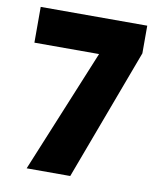

<svg xmlns="http://www.w3.org/2000/svg" viewBox="-76 -803 648 772"><g transform="rotate(10 248.0 -417.5)"><path d="M85 -93 292 -596H28V-742H463V-629L263 -93Z"/></g></svg>

Font: Noto Sans Telugu UI ExtraCondensed Black
Style: Regular
Weight: 900
Width: 2
Designer: Jelle Bosma - Monotype Design Team
Foundry: Monotype Imaging Inc.
Version: Version 2.006; ttfautohint (v1.8.4.7-5d5b)